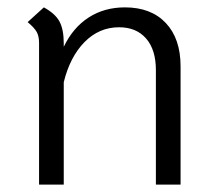

<svg xmlns="http://www.w3.org/2000/svg" viewBox="-20 -501 585 521"><path d="M470 -321V0H403V-311Q403 -366 376.5 -396.5Q350 -427 303 -427Q249 -427 209.5 -387Q170 -347 153 -278V0H86V-385Q86 -403 79.5 -414.5Q73 -426 55 -441L99 -481Q130 -464 141.5 -442.5Q153 -421 153 -383V-374Q178 -426 220.5 -453.5Q263 -481 319 -481Q390 -481 430 -438.5Q470 -396 470 -321Z"/></svg>

Font: KoHo
Style: Regular
Weight: 400
Version: Version 1.000; ttfautohint (v1.6)